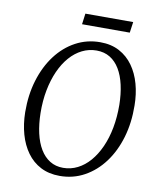

<svg xmlns="http://www.w3.org/2000/svg" viewBox="-96 -970 878 1056"><g transform="rotate(10 342.5 -442.0)"><path d="M309.5 10Q249 10 203.2 -13.8Q157.5 -37.5 126.5 -80.2Q95.5 -123 79.5 -179.8Q63.5 -236.5 62.5 -302.5Q61.5 -399.5 86.5 -481.5Q111.5 -563.5 157.5 -624.5Q203.5 -685.5 266.2 -719.2Q329 -753 403 -753Q464.5 -753 510.2 -728.5Q556 -704 586.5 -661.2Q617 -618.5 632.5 -562.5Q648 -506.5 648.5 -442.5Q650 -346.5 625.8 -264.2Q601.5 -182 555.8 -120.5Q510 -59 447.2 -24.5Q384.5 10 309.5 10ZM320.5 -37Q363 -37 400.8 -56Q438.5 -75 469 -110.2Q499.5 -145.5 521.5 -194.5Q543.5 -243.5 554.8 -303.5Q566 -363.5 565.5 -431.5Q564.5 -492.5 553.2 -542.5Q542 -592.5 520.2 -628.8Q498.5 -665 466.2 -684.8Q434 -704.5 391 -704.5Q348.5 -704.5 310.8 -685.8Q273 -667 242.5 -632.2Q212 -597.5 190.2 -548.8Q168.5 -500 157 -440.5Q145.5 -381 146.5 -312.5Q147.5 -251 159 -200.2Q170.5 -149.5 192.5 -113Q214.5 -76.5 246.5 -56.8Q278.5 -37 320.5 -37ZM294.5 -893.5H561.5L553 -833H286.5Z"/></g></svg>

Font: Merriweather 24pt Light
Style: Italic
Weight: 300
Italic angle: -7.8°
Version: Version 2.101